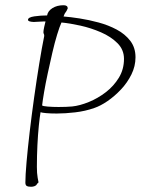

<svg xmlns="http://www.w3.org/2000/svg" viewBox="-20 -712 563 734"><path d="M99 2Q88 2 82.5 -1Q77 -4 77 -14Q77 -41 81.5 -92.5Q86 -144 93.5 -208Q101 -272 110.5 -339.5Q120 -407 130 -468.5Q140 -530 149 -574V-576Q149 -580 147.5 -582.5Q146 -585 146 -589Q146 -595 149 -609Q152 -623 154 -630H148Q138 -630 127.5 -629Q117 -628 109 -628Q87 -629 87 -636Q87 -646 111.5 -649.5Q136 -653 160 -653Q163 -670 180.5 -681Q198 -692 223 -692Q239 -692 239 -680Q234 -668 230.5 -664.5Q227 -661 223 -649Q249 -647 284.5 -641.5Q320 -636 357 -626Q394 -616 426 -599Q458 -582 478 -556Q498 -530 498 -493Q498 -459 482.5 -427.5Q467 -396 442.5 -370Q418 -344 391 -325.5Q364 -307 340 -299Q306 -287 267.5 -282.5Q229 -278 197 -278Q173 -278 156.5 -279.5Q140 -281 135 -283Q132 -266 128.5 -232Q125 -198 123 -156.5Q121 -115 121 -74Q121 -49 124 -32.5Q127 -16 127 -17Q127 -12 124.5 -11.5Q122 -11 121 -8Q119 -3 112.5 -0.5Q106 2 99 2ZM204 -303Q218 -303 232 -303.5Q246 -304 256 -305Q285 -308 319.5 -322Q354 -336 384.5 -359.5Q415 -383 434.5 -415Q454 -447 454 -487Q454 -522 429 -547Q404 -572 366 -588.5Q328 -605 287.5 -614Q247 -623 215 -626Q208 -611 198.5 -580Q189 -549 180 -510Q171 -471 162.5 -431.5Q154 -392 148.5 -359.5Q143 -327 141 -309Q144 -306 163 -304.5Q182 -303 204 -303Z"/></svg>

Font: Bilbo
Style: Regular
Weight: 400
Designer: Robert E. Leuschke
Foundry: Robert E. Leuschke
Version: Version 1.100